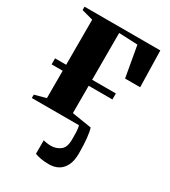

<svg xmlns="http://www.w3.org/2000/svg" viewBox="-181 -592 809 915"><g transform="rotate(30 223.0 -134.0)"><path d="M238.5 233Q211.5 233 192.5 229.5Q173.5 226 159 220.5V146Q166 148.5 178.5 150.2Q191 152 200.5 152Q229.5 152 251.8 135.5Q274 119 274 75.5Q274 56 273.5 35.2Q273 14.5 268 0H9V-18.5L71.5 -35.5V-186H10.5V-219H71.5V-467L9 -484V-502.5H426L430.5 -302.5H347.5L317.5 -472L214.5 -476.5V-219H345V-186H214.5V-35.5L322 -18.5Q328.5 0.5 332 35.5Q335.5 70.5 335.5 116.5Q335.5 157.5 322.5 183.2Q309.5 209 287.5 221Q265.5 233 238.5 233Z"/></g></svg>

Font: Merriweather 144pt
Style: Bold
Weight: 700
Version: Version 2.100